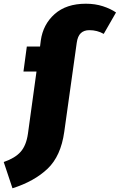

<svg xmlns="http://www.w3.org/2000/svg" viewBox="-111 -784 643 1031"><path d="M512 -717 446 -602Q411 -622 369 -622Q340 -622 323 -606Q306 -590 301 -554L234 -76Q216 54 144.5 122Q73 190 -44 227L-91 86Q-30 65 0 31Q30 -3 39 -66L85 -400H15L33 -534H104L108 -566Q120 -653 182.5 -708.5Q245 -764 350 -764Q400 -764 441.5 -750.5Q483 -737 512 -717Z"/></svg>

Font: FiraGO Heavy
Style: Italic
Weight: 900
Italic angle: -8°
Designer: bBox Type GmbH
Foundry: bBox Type GmbH
Version: Version 1.001